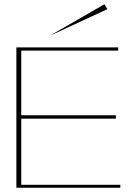

<svg xmlns="http://www.w3.org/2000/svg" viewBox="-20 -883 631 903"><path d="M57 0V-660H536V-645H80V-341H525V-325H80V-14H546V0ZM228 -721 221 -719 471 -863 485 -840Z"/></svg>

Font: Panamera Thin
Style: Regular
Weight: 100
Designer: Bastien Sozeau
Foundry: NBR — Bastien Sozeau
Version: Version 3.003;gftools[0.9.33]